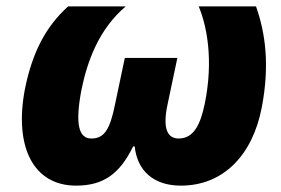

<svg xmlns="http://www.w3.org/2000/svg" viewBox="-20 -573 884 603"><path d="M219 10C305 10 356 -27 398 -113H403C411 -38 461 10 548 10C681 10 773 -85 802 -235C828 -370 813 -471 784 -553H604C630 -491 651 -383 623 -247C610 -185 590 -138 541 -138C509 -138 489 -164 506 -244L537 -391H372L341 -244C325 -164 306 -138 267 -138C227 -138 216 -183 235 -287C254 -382 291 -482 375 -553H194C123 -489 81 -407 58 -292C24 -111 85 10 219 10Z"/></svg>

Font: Noto Sans SemiCondensed Black
Style: Italic
Weight: 900
Width: 4
Italic angle: -12°
Designer: Monotype Design Team
Foundry: Monotype Imaging Inc.
Version: Version 2.013